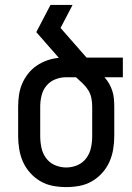

<svg xmlns="http://www.w3.org/2000/svg" viewBox="-20 -755 540 783"><path d="M250 8Q223 8 196 3Q169 -2 145.5 -15.5Q122 -29 103.5 -49.5Q85 -70 74 -94.5Q63 -119 58.5 -146Q54 -173 54 -200V-320Q54 -344 57.5 -368Q61 -392 70.5 -414Q80 -436 95 -455Q110 -474 130 -487.5Q150 -501 173 -509Q196 -517 220 -519L128 -624L186 -735H276L227 -641L333 -520H481V-440H406Q417 -428 425 -414Q433 -400 438 -384.5Q443 -369 444.5 -352.5Q446 -336 446 -320V-200Q446 -173 441.5 -146Q437 -119 426 -94.5Q415 -70 396.5 -49.5Q378 -29 354.5 -15.5Q331 -2 304 3Q277 8 250 8ZM250 -72Q274 -72 296 -81.5Q318 -91 332 -110Q346 -129 351 -152.5Q356 -176 356 -200V-320Q356 -338 352.5 -355.5Q349 -373 339.5 -388Q330 -403 316.5 -415.5Q303 -428 290 -440H250Q227 -440 205.5 -431.5Q184 -423 169.5 -405.5Q155 -388 149.5 -365.5Q144 -343 144 -320V-200Q144 -176 149 -152.5Q154 -129 168 -110Q182 -91 204 -81.5Q226 -72 250 -72Z"/></svg>

Font: Iosevka Term Curly Medium
Style: Regular
Weight: 500
Designer: Belleve Invis
Foundry: Belleve Invis
Version: Version 32.3.0